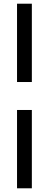

<svg xmlns="http://www.w3.org/2000/svg" viewBox="-20 -794 264 1037"><path d="M152 -351H72V-774H152ZM152 223H72V-200H152Z"/></svg>

Font: Keania One
Style: Regular
Weight: 400
Designer: Julia Petretta
Foundry: Julia Petretta
Version: Version 1.003